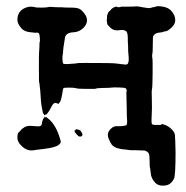

<svg xmlns="http://www.w3.org/2000/svg" viewBox="-20 -452 587 607"><path d="M228 -42Q234 -41 237.5 -34.5Q241 -28 241 -25H240V-24L239 -22Q238 -23 237.5 -22Q237 -21 237 -20H235Q233 -22 232 -21Q231 -16 215 -36H216L217 -37L216 -39L215 -40Q219 -40 219.5 -40.5Q220 -41 218 -43H219Q223 -42 222 -43Q221 -44 221.5 -44Q222 -44 224.5 -43Q227 -42 228 -42ZM113 -66 116 -75Q116 -77 116 -77Q116 -77 117 -76.5Q118 -76 118 -78V-79Q120 -77 120 -80.5Q120 -84 121.5 -82.5Q123 -81 124 -81Q125 -81 125 -82Q125 -83 130 -79Q153 -62 166 -25Q174 -3 171.5 -0.5Q169 2 168.5 3Q168 4 168 4L161 9Q160 9 153 12Q137 17 117 19Q97 21 92 22Q66 29 46 7Q34 -5 35 -19Q36 -33 39 -33L49 -44L59 -51Q60 -51 65.5 -53Q71 -55 86.5 -53.5Q102 -52 106 -53Q113 -55 113 -66ZM535 29Q535 104 530 113Q521 131 505 134Q482 138 470 125Q458 112 456.5 95.5Q455 79 454 77.5Q453 76 453 57.5Q453 39 450.5 33.5Q448 28 438 24L413 23Q386 23 384.5 22Q383 21 368 20Q348 17 340.5 11.5Q333 6 333 5Q333 4 331 1.5Q329 -1 328.5 -3Q328 -5 324.5 -11.5Q321 -18 321 -25Q321 -32 323 -35Q325 -38 325 -38.5Q325 -39 326.5 -40.5Q328 -42 328 -42.5Q328 -43 335 -49H336H335Q335 -49 339.5 -51Q344 -53 344.5 -53Q345 -53 347.5 -53Q350 -53 359 -53Q379 -54 380.5 -57.5Q382 -61 382 -68Q382 -75 381.5 -76Q381 -77 380.5 -116.5Q380 -156 379.5 -158.5Q379 -161 380 -162Q381 -163 380.5 -167Q380 -171 377 -173Q374 -175 356.5 -175.5Q339 -176 331.5 -175Q324 -174 306 -174Q288 -174 280 -171H253Q227 -171 221 -173Q215 -175 199 -175Q183 -175 181 -173.5Q179 -172 177 -157Q173 -132 168 -127Q168 -128 167 -127Q166 -126 166 -125V-123L165 -124L161 -125H160Q157 -128 152 -126Q147 -124 141.5 -112.5Q136 -101 130.5 -94.5Q125 -88 125 -89Q125 -92 120 -87V-89L118 -92L116 -93Q110 -120 109 -139.5Q108 -159 107.5 -162.5Q107 -166 106.5 -172.5Q106 -179 105.5 -180Q105 -181 105 -185.5Q105 -190 104 -190.5Q103 -191 103 -237.5Q103 -284 103.5 -285.5Q104 -287 104.5 -302Q105 -317 105 -318Q107 -320 106 -332.5Q105 -345 102.5 -347Q100 -349 97 -349Q94 -349 93 -348.5Q92 -348 91 -348.5Q90 -349 77 -350Q57 -351 46 -364.5Q35 -378 35 -389Q35 -418 62 -428Q70 -431 77 -431Q84 -431 84.5 -430.5Q85 -430 89.5 -429.5Q94 -429 94.5 -428.5Q95 -428 111.5 -428Q128 -428 132 -429.5Q136 -431 145 -430Q154 -429 167.5 -429Q181 -429 181.5 -428.5Q182 -428 202 -428Q222 -428 230 -424.5Q238 -421 247 -409Q265 -385 243 -363Q230 -351 213 -350Q186 -349 185 -330Q184 -321 183.5 -320.5Q183 -320 182 -311Q181 -302 180.5 -301Q180 -300 179.5 -290Q179 -280 178 -277.5Q177 -275 177.5 -264Q178 -253 180 -251Q182 -249 194.5 -249.5Q207 -250 208 -250.5Q209 -251 215 -251Q221 -251 222 -252Q223 -253 249 -253Q335 -253 345 -251.5Q355 -250 361.5 -249.5Q368 -249 375 -248Q382 -247 384.5 -251.5Q387 -256 387 -264Q387 -272 386 -280.5Q385 -289 385 -301.5Q385 -314 384.5 -314.5Q384 -315 384 -333Q384 -351 377 -354.5Q370 -358 361 -357Q341 -353 329.5 -364Q318 -375 319 -377V-378Q319 -378 318.5 -380Q318 -382 318 -384Q317 -389 317.5 -388.5Q318 -388 318 -393.5Q318 -399 318.5 -400.5Q319 -402 319 -403.5Q319 -405 320.5 -408Q322 -411 321.5 -411.5Q321 -412 326.5 -417Q332 -422 331.5 -422.5Q331 -423 333 -424Q341 -431 350 -431Q351 -431 350 -430L355 -429Q361 -430 362 -430V-431Q367 -431 386 -431Q405 -431 412 -432Q423 -431 431 -429Q452 -425 456.5 -427Q461 -429 466 -429.5Q471 -430 472 -431Q478 -434 494 -431Q518 -428 529 -407Q534 -399 534 -387.5Q534 -376 522.5 -365Q511 -354 503.5 -353Q496 -352 495 -351Q494 -350 484 -349Q474 -348 469 -343.5Q464 -339 463.5 -334.5Q463 -330 463 -308Q463 -286 461.5 -280.5Q460 -275 461.5 -269.5Q463 -264 462.5 -219.5Q462 -175 460.5 -170.5Q459 -166 460 -138Q461 -110 459.5 -85.5Q458 -61 461 -59Q464 -57 472 -57Q480 -57 483 -57Q486 -57 487.5 -57Q489 -57 489.5 -57.5Q490 -58 490.5 -59.5Q491 -61 502 -57Q513 -53 522.5 -43.5Q532 -34 533 -26Q534 -18 535 29Z"/></svg>

Font: TT2020 Style E
Style: Regular
Weight: 400
Version: Version 00.2